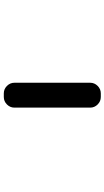

<svg xmlns="http://www.w3.org/2000/svg" viewBox="217 -804 565 1040"><g transform="rotate(-90 500.0 -283.5)"><path d="M495.1 -20.5Q471.7 -20.5 454.6 -37.6Q437.5 -54.7 437.5 -78.1V-488.3Q437.5 -511.7 454.6 -528.8Q471.7 -545.9 495.1 -545.9H514.6Q538.1 -545.9 555.2 -528.8Q572.3 -511.7 572.3 -488.3V-78.1Q572.3 -54.7 555.2 -37.6Q538.1 -20.5 514.6 -20.5Z"/></g></svg>

Font: Gen Jyuu Gothic Monospace Bold
Style: Bold
Weight: 700
Designer: [Source Han Sans]
Ryoko NISHIZUKA  (kana & ideographs); Paul D. Hunt (Latin, Greek & Cyrillic); Wenlong ZHANG  (bopomofo
Version: Version 1.002.20150607